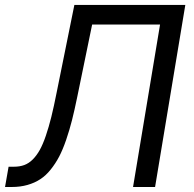

<svg xmlns="http://www.w3.org/2000/svg" viewBox="-40 -747 773 767"><path d="M-19.9 0 -5.7 -81H15.6Q38.7 -81 57 -87.7Q75.3 -94.5 90.9 -110.1Q106.5 -125.7 119 -148.1Q131.4 -170.5 143.1 -204.7Q154.8 -239 165 -279.8Q175.1 -320.7 186.1 -376.4L257.1 -727.3H700.3L579.5 0H491.5L599.4 -649.1H328.1L268.5 -359.4Q257.8 -307.2 247.7 -267.2Q237.6 -227.3 224.3 -188.4Q210.9 -149.5 196.4 -121.6Q181.8 -93.8 162.6 -69.8Q143.5 -45.8 120.9 -31.1Q98.4 -16.3 69.8 -8.2Q41.2 0 7.1 0Z"/></svg>

Font: Karasuma Gothic
Style: Italic
Weight: 400
Italic angle: -9.39999°
Designer: Rasmus Andersson / Ryoko Nishizuka
Foundry: Genbu
Version: Version 1.00